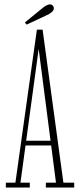

<svg xmlns="http://www.w3.org/2000/svg" viewBox="-20 -834 355 854"><path d="M6 0V-21.5H48.5L144 -702H169.5L262 -21.5H310V0H184V-21.5H229L151.5 -620H152.5L71 -21.5H112.5V0ZM85.5 -187V-208H217V-187ZM98.5 -724.5 90.5 -734 172 -800.5Q179 -806 187 -810.2Q195 -814.5 202 -814.5Q207 -814.5 211 -812.2Q215 -810 217.5 -805Q219.5 -801.5 219.5 -797.5Q219.5 -787.5 209.5 -779.5Q199.5 -771.5 188 -766.5Z"/></svg>

Font: Imbue 48pt Thin
Style: Regular
Weight: 250
Designer: Tyler Finck
Foundry: Etcetera Type Company
Version: Version 1.102